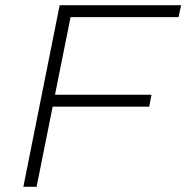

<svg xmlns="http://www.w3.org/2000/svg" viewBox="-20 -720 718 740"><path d="M121 0H70L210 -700H678L668 -654H252L192 -355H564L555 -309H183Z"/></svg>

Font: Montserrat Thin Light
Style: Italic
Weight: 300
Italic angle: -11.3°
Version: Version 9.000